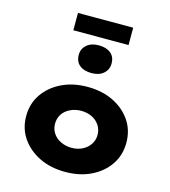

<svg xmlns="http://www.w3.org/2000/svg" viewBox="-139 -1089 1073 1209"><g transform="rotate(15 397.5 -484.0)"><path d="M398 10Q303 10 229.5 -26Q156 -62 113.5 -124Q71 -186 71 -267Q71 -348 113.5 -410Q156 -472 229.5 -508Q303 -544 398 -544Q494 -544 567 -508Q640 -472 682 -410Q724 -348 724 -267Q724 -186 682 -124Q640 -62 567 -26Q494 10 398 10ZM398 -147Q437 -147 468 -162.5Q499 -178 517.5 -205.5Q536 -233 536 -267Q536 -303 517.5 -330.5Q499 -358 468 -373Q437 -388 398 -388Q360 -388 327.5 -372.5Q295 -357 277 -330Q259 -303 259 -267Q259 -233 277 -205.5Q295 -178 327.5 -162.5Q360 -147 398 -147ZM398 -634Q348 -634 319.5 -657.5Q291 -681 291 -725Q291 -764 320 -789.5Q349 -815 398 -815Q448 -815 476.5 -791.5Q505 -768 505 -725Q505 -685 476 -659.5Q447 -634 398 -634ZM218 -865V-978H578V-865Z"/></g></svg>

Font: Lexend Exa ExtraBold
Style: Regular
Weight: 800
Designer: Bonnie Shaver-Troup, Thomas Jockin
Foundry: Lexend
Version: Version 1.007